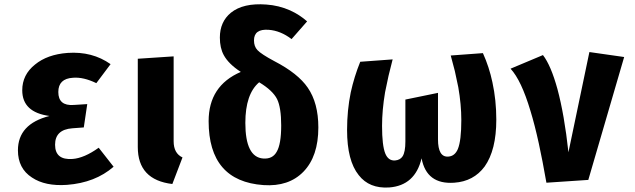

<svg xmlns="http://www.w3.org/2000/svg" viewBox="-20 -839 2938 889"><path d="M492 -542 426 -454Q366 -483 318 -479Q250 -475 250 -413Q250 -348 321 -353L384 -357L368 -249L315 -245Q235 -239 235 -169Q235 -97 316 -103Q370 -107 437 -155L506 -67Q421 7 290 17Q189 24 128 -17Q63 -59 63 -143Q63 -265 209 -302Q83 -319 83 -421Q83 -493 142 -540Q199 -587 293 -594Q407 -602 492 -542Z M784 -185Q784 -129 825 -110L778 13Q618 -6 618 -158V-567L784 -578Z M1405 -433Q1454 -362 1454 -249Q1454 -115 1385 -44Q1317 26 1200 18Q946 0 946 -278Q946 -442 1095 -506Q1038 -543 1016 -584Q998 -617 998 -665Q998 -738 1049 -780Q1106 -826 1213 -818Q1271 -814 1323 -791Q1367 -771 1402 -740L1330 -658Q1279 -697 1224 -701Q1156 -706 1156 -652Q1156 -624 1172 -607Q1190 -588 1250 -556Q1360 -499 1405 -433ZM1261 -136Q1282 -171 1282 -258Q1282 -341 1263 -380Q1243 -420 1180 -458Q1116 -404 1116 -270Q1116 -111 1199 -105Q1242 -102 1261 -136Z M2216 -593Q2245 -529 2260 -458Q2278 -375 2278 -285Q2278 -144 2224 -68Q2173 1 2083 7Q1955 16 1932 -106Q1902 20 1782 29Q1690 35 1641 -28Q1587 -95 1587 -237Q1587 -328 1604 -411Q1620 -484 1648 -553L1798 -564Q1787 -522 1779 -488Q1770 -448 1763 -412Q1749 -329 1749 -256Q1749 -165 1764 -128Q1778 -94 1809 -96Q1833 -98 1844 -115Q1857 -135 1857 -184V-378L2008 -409V-194Q2008 -110 2056 -114Q2086 -116 2100 -149Q2116 -188 2116 -283Q2116 -355 2102 -435Q2095 -470 2086 -510Q2078 -542 2067 -582Z M2494 -584Q2531 -536 2561 -427Q2593 -308 2612 -134L2709 -598L2870 -575L2704 -6L2510 7Q2492 -96 2475 -174Q2456 -261 2436 -326Q2394 -467 2344 -521Z"/></svg>

Font: Xiangcui Wave Sans Xiangcui Wave Sans
Style: Regular
Weight: 800
Width: 3
Version: Version 0.920;March 28, 2024;FontCreator 14.0.0.2814 64-bit